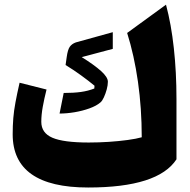

<svg xmlns="http://www.w3.org/2000/svg" viewBox="-20 -812 832 842"><path d="M753.9 -113.3Q673.3 10.3 366.7 10.3Q35.6 10.3 35.6 -223.1Q35.6 -260.7 38.3 -293.7Q41 -326.7 47.9 -363.5Q54.7 -400.4 65.9 -449.2L184.1 -419.4Q173.8 -378.9 167.5 -343.5Q161.1 -308.1 161.1 -277.8Q161.1 -229 209.7 -208Q258.3 -187 369.1 -187Q413.1 -187 457.3 -189.9Q501.5 -192.9 539.3 -198Q577.1 -203.1 601.6 -210Q601.6 -336.9 585 -453.4Q568.4 -569.8 537.6 -667.5L708 -791.5Q731 -705.6 742.4 -600.3Q753.9 -495.1 753.9 -377.4ZM474.6 -670.9V-597.7L338.4 -561.5Q392.6 -527.8 422.9 -500.7Q453.1 -473.6 453.1 -453.6Q453.1 -438.5 448 -419.7Q442.9 -400.9 435.5 -385Q428.2 -369.1 420.4 -362.8Q402.8 -347.7 372.3 -336.7Q341.8 -325.7 306.9 -319.8Q272 -314 241.2 -314L259.3 -404.3Q303.2 -404.3 334.7 -408.7Q366.2 -413.1 393.6 -423.8L394.5 -436Q370.1 -456.5 335.7 -481.4Q301.3 -506.3 267.6 -526.9L272.5 -561.5Q276.9 -593.8 285.9 -606.7Q294.9 -619.6 312.5 -626Z"/></svg>

Font: Pinar ExtraBold
Style: Regular
Weight: 800
Designer: Amin Abedi
Version: Version 3.000